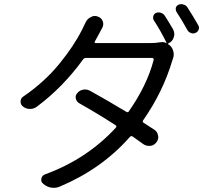

<svg xmlns="http://www.w3.org/2000/svg" viewBox="-20 -858 1040 934"><path d="M728.5 -758.8Q722.7 -768.6 725.6 -779.3Q728.5 -790 738.3 -794.9Q750 -799.8 762.2 -795.9Q774.4 -792 781.2 -782.2Q801.8 -750 822.3 -714.8Q828.1 -703.1 828.1 -691.4Q828.1 -684.6 825.2 -676.8Q819.3 -656.2 799.8 -647.5H798.8Q797.9 -646.5 797.4 -644.5Q796.9 -642.6 798.8 -642.6Q816.4 -631.8 822.3 -611.3Q825.2 -602.5 825.2 -593.8Q825.2 -583 821.3 -572.3Q819.3 -567.4 818.4 -564.5Q773.4 -412.1 676.8 -273.4Q670.9 -265.6 678.7 -260.7Q706.1 -243.2 731.4 -226.6Q746.1 -216.8 749 -198.2Q750 -194.3 750 -191.4Q750 -176.8 740.2 -165Q729.5 -150.4 710.9 -148.4Q707 -148.4 704.1 -148.4Q689.5 -148.4 676.8 -157.2Q653.3 -174.8 626 -193.4Q618.2 -199.2 611.3 -191.4Q474.6 -36.1 270.5 49.8Q256.8 55.7 241.2 55.7Q235.4 55.7 228.5 54.7Q207 50.8 190.4 36.1Q177.7 26.4 181.2 10.7Q184.6 -4.9 199.2 -9.8Q402.3 -84 543 -236.3Q549.8 -244.1 542 -249Q456.1 -304.7 364.3 -356.4Q351.6 -364.3 348.6 -379.4Q345.7 -394.5 356.4 -405.3Q367.2 -418.9 384.8 -421.9Q389.6 -422.9 393.6 -422.9Q405.3 -422.9 417 -417Q500 -371.1 593.8 -314.5Q602.5 -308.6 607.4 -317.4Q695.3 -443.4 727.5 -566.4Q728.5 -570.3 726.1 -573.2Q723.6 -576.2 720.7 -576.2H398.4Q388.7 -576.2 383.8 -568.4Q286.1 -433.6 159.2 -338.9Q144.5 -328.1 127 -328.1Q126 -328.1 125 -328.1Q106.4 -328.1 91.8 -339.8Q80.1 -348.6 80.1 -363.3Q80.1 -379.9 93.8 -388.7Q196.3 -459 268.1 -546.9Q339.8 -634.8 378.9 -712.9Q386.7 -727.5 395.5 -747.1Q403.3 -765.6 420.9 -774.4Q430.7 -780.3 441.4 -780.3Q449.2 -780.3 456.1 -777.3Q473.6 -771.5 479.5 -754.9Q482.4 -748 482.4 -741.2Q482.4 -731.4 477.5 -722.7Q466.8 -703.1 457 -684.6Q451.2 -672.9 441.4 -656.2Q439.5 -653.3 440.9 -650.9Q442.4 -648.4 445.3 -648.4H709Q737.3 -648.4 757.8 -652.3Q763.7 -653.3 769.5 -653.3Q781.2 -653.3 790 -648.4Q790 -647.5 791 -648.4Q760.7 -710 728.5 -758.8ZM838.9 -799.8Q835 -805.7 835 -812.5Q835 -816.4 835 -819.3Q837.9 -830.1 848.6 -835Q855.5 -837.9 862.3 -837.9Q867.2 -837.9 872.1 -835.9Q884.8 -833 891.6 -822.3Q921.9 -775.4 944.3 -735.4Q948.2 -729.5 948.2 -722.7Q948.2 -718.8 946.3 -713.9Q942.4 -703.1 931.6 -698.2Q925.8 -695.3 918.9 -695.3Q914.1 -695.3 909.2 -697.3Q897.5 -701.2 891.6 -711.9Q865.2 -759.8 838.9 -799.8Z"/></svg>

Font: Gen Jyuu GothicX Regular
Style: Regular
Weight: 400
Designer: [Source Han Sans]
Ryoko NISHIZUKA  (kana & ideographs); Paul D. Hunt (Latin, Greek & Cyrillic); Wenlong ZHANG  (bopomofo
Version: Version 1.002.20150607